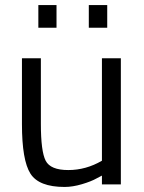

<svg xmlns="http://www.w3.org/2000/svg" viewBox="-20 -731 571 761"><path d="M459 -500V0H384V-35L363 -24Q342 -12 305 -1Q268 10 236 10Q134 10 100.5 -43Q67 -96 67 -239Q67 -239 67 -500H142V-240Q142 -131 161 -94Q180 -57 250.5 -57Q321 -57 384 -94V-500ZM132 -621V-711H204V-621ZM332 -621V-711H405V-621Z"/></svg>

Font: Titillium Web
Style: Regular
Weight: 400
Version: Version 1.002;PS 57.000;hotconv 1.0.70;makeotf.lib2.5.55311